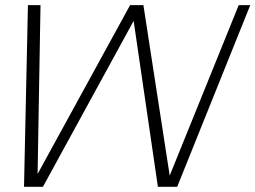

<svg xmlns="http://www.w3.org/2000/svg" viewBox="-20 -718 982 738"><path d="M87.4 -698.2H135.7L124.5 -49.3L480 -698.2H531.2L632.3 -43L897.5 -698.2H941.9L661.1 0H586.9L493.7 -637.7L145 0H72.3Z"/></svg>

Font: Sansation Light
Style: Light Italic
Weight: 300
Designer: Bernd Montag
Version: Version 1.301